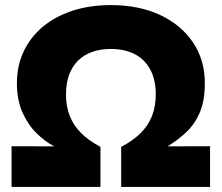

<svg xmlns="http://www.w3.org/2000/svg" viewBox="-20 -735 872 755"><path d="M25.5 0V-160L193 -159.5Q157.5 -178 124 -210.8Q90.5 -243.5 68.5 -292.5Q46.5 -341.5 46.5 -408Q46.5 -476 72.8 -532.2Q99 -588.5 148 -629.5Q197 -670.5 265.2 -692.8Q333.5 -715 416 -715Q526.5 -715 609.8 -676Q693 -637 739.2 -567.8Q785.5 -498.5 785.5 -408Q785.5 -341.5 766.8 -295.5Q748 -249.5 714.8 -217.5Q681.5 -185.5 639 -159.5L806 -160V0H456.5V-157.5Q502.5 -181.5 532.5 -211.2Q562.5 -241 577.5 -278.5Q592.5 -316 592.5 -364Q592.5 -421 571.2 -461Q550 -501 510.2 -521.8Q470.5 -542.5 416 -542.5Q375 -542.5 342.2 -530.8Q309.5 -519 286.5 -496.2Q263.5 -473.5 251.5 -440.2Q239.5 -407 239.5 -364Q239.5 -316 254.5 -278.5Q269.5 -241 299.5 -211.2Q329.5 -181.5 375 -157.5V0Z"/></svg>

Font: Geologica ExtraBold
Style: Regular
Weight: 800
Designer: Sindre Bremnes, Frode Helland
Foundry: Monokrom Skriftforlag AS
Version: Version 1.010;gftools[0.9.28]